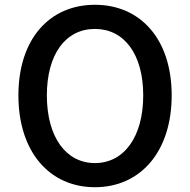

<svg xmlns="http://www.w3.org/2000/svg" viewBox="-20 -770 794 803"><path d="M377 13C566 13 698 -134 698 -371C698 -608 566 -750 377 -750C188 -750 57 -608 57 -371C57 -134 188 13 377 13ZM377 -88C255 -88 176 -198 176 -371C176 -544 255 -649 377 -649C499 -649 579 -544 579 -371C579 -198 499 -88 377 -88Z"/></svg>

Font: Source Han Sans KR Medium
Style: Regular
Weight: 500
Designer: Ryoko NISHIZUKA (kana & ideographs); Paul D. Hunt (Latin, Greek & Cyrillic); Wenlong ZHANG (bopomofo); Sandoll Communica
Foundry: Adobe Systems Incorporated
Version: Version 1.001;PS 1.001;hotconv 1.0.78;makeotf.lib2.5.61930